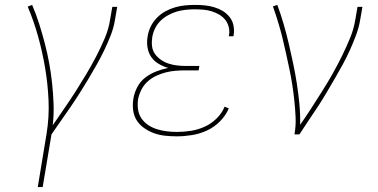

<svg xmlns="http://www.w3.org/2000/svg" viewBox="-20 -548 1540 783"><path d="M134 215 170 -3Q181 -71 178 -138.5Q175 -206 164 -271Q153 -336 135.5 -399Q118 -462 93 -521L111 -528Q127 -491 139.5 -451.5Q152 -412 162.5 -372Q173 -332 180.5 -291Q188 -250 192.5 -208Q197 -166 198.5 -123Q200 -80 195 -37Q218 -71 242 -105.5Q266 -140 288 -174.5Q310 -209 331.5 -245Q353 -281 372 -317.5Q391 -354 407 -391.5Q423 -429 429 -468L438 -520H458L449 -468Q444 -436 432 -405Q420 -374 405.5 -344Q391 -314 374.5 -284.5Q358 -255 340.5 -226Q323 -197 305 -168.5Q287 -140 267.5 -111.5Q248 -83 228.5 -55.5Q209 -28 190 0L154 215Z M701 8Q677 8 653.5 5.5Q630 3 609 -4.5Q588 -12 569 -25Q550 -38 538 -56.5Q526 -75 523 -98.5Q520 -122 524 -146Q528 -170 540 -193Q552 -216 573 -232Q594 -248 618 -257Q642 -266 666 -271Q645 -277 626.5 -288Q608 -299 596.5 -316Q585 -333 581.5 -355Q578 -377 582 -399Q585 -420 594.5 -439.5Q604 -459 619.5 -475Q635 -491 654 -501.5Q673 -512 693.5 -518Q714 -524 734.5 -526Q755 -528 775 -528Q796 -528 815.5 -526Q835 -524 853.5 -518.5Q872 -513 888 -503.5Q904 -494 916 -479Q928 -464 932 -445Q936 -426 933 -406L932 -400H913L914 -405Q917 -422 912.5 -439Q908 -456 897.5 -468.5Q887 -481 873 -489Q859 -497 843 -502Q827 -507 809 -508.5Q791 -510 774 -510Q756 -510 737.5 -508Q719 -506 701.5 -501Q684 -496 666.5 -486.5Q649 -477 635 -463.5Q621 -450 612.5 -432.5Q604 -415 601 -397Q598 -378 600 -360Q602 -342 612 -328Q622 -314 636.5 -304Q651 -294 668 -288.5Q685 -283 703 -281Q721 -279 740 -279H793L790 -261H737Q717 -261 697 -259.5Q677 -258 657 -253Q637 -248 617.5 -239Q598 -230 582 -215.5Q566 -201 556.5 -182Q547 -163 543 -143Q540 -122 543 -101.5Q546 -81 557 -65Q568 -49 584.5 -38Q601 -27 620.5 -21Q640 -15 660.5 -12.5Q681 -10 702 -10Q730 -10 758.5 -14.5Q787 -19 814 -31Q841 -43 863 -64.5Q885 -86 896 -113L913 -106Q901 -77 877 -53Q853 -29 823.5 -15.5Q794 -2 762.5 3Q731 8 701 8Z M1181 0Q1187 -35 1185.5 -69Q1184 -103 1180.5 -136Q1177 -169 1172 -202Q1167 -235 1160 -267.5Q1153 -300 1146 -332.5Q1139 -365 1131 -397Q1123 -429 1113.5 -460Q1104 -491 1093 -522L1111 -528Q1125 -490 1136.5 -450.5Q1148 -411 1157.5 -370.5Q1167 -330 1175.5 -289.5Q1184 -249 1190.5 -207.5Q1197 -166 1201 -124Q1205 -82 1204 -39Q1228 -73 1250 -107.5Q1272 -142 1294 -176.5Q1316 -211 1336 -246.5Q1356 -282 1374 -318.5Q1392 -355 1407.5 -392.5Q1423 -430 1429 -468L1438 -520H1458L1449 -468Q1444 -437 1432.5 -406Q1421 -375 1407.5 -345Q1394 -315 1378 -285.5Q1362 -256 1345 -227Q1328 -198 1311 -169Q1294 -140 1275.5 -112Q1257 -84 1238 -56Q1219 -28 1201 0Z"/></svg>

Font: Iosevka Term Curly Thin
Style: Italic
Weight: 100
Italic angle: -9°
Designer: Belleve Invis
Foundry: Belleve Invis
Version: Version 32.3.0